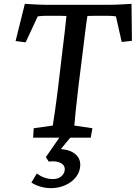

<svg xmlns="http://www.w3.org/2000/svg" viewBox="-20 -715 705 997"><path d="M663 -695C627 -693 583 -690 546 -690H225C188 -690 144 -693 109 -695L61 -502L113 -495L176 -630C190 -632 206 -633 219 -633H263C279 -633 307 -633 325 -632C324 -614 311 -504 300 -416L282 -264C270 -165 258 -87 254 -63L155 -49L152 0H288L218 101L233 124C289 117 320 138 316 169C312 198 286 215 255 215C223 215 194 203 171 186L143 233C171 251 207 262 244 262C323 262 389 215 396 152C403 98 362 64 296 59L345 0H451L460 -49L366 -63C368 -87 375 -165 387 -264L406 -416C417 -504 430 -614 434 -632C452 -633 482 -633 498 -633H538C551 -633 568 -632 582 -630L612 -497L665 -503Z"/></svg>

Font: TPK Tissa Web Medium
Style: Italic
Weight: 500
Italic angle: -7°
Designer: Jacques Le Bailly, Suppakit Chalermlarp | Katatrad Co.,Ltd.
Foundry: Jacques Le Bailly, Cadson Demak Co.,Ltd.
Version: Version 5.000;Glyphs 3.1.2 (3151)